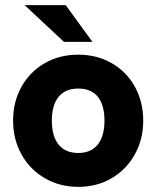

<svg xmlns="http://www.w3.org/2000/svg" viewBox="-20 -717 609 748"><path d="M31 -247Q31 -321 64 -379.5Q97 -438 154.5 -471Q212 -504 285 -504Q357 -504 415 -471Q473 -438 505.5 -379Q538 -320 538 -247Q538 -174 505 -115Q472 -56 414.5 -22.5Q357 11 285 11Q213 11 155 -22.5Q97 -56 64 -115Q31 -174 31 -247ZM387 -247Q387 -308 361 -340Q335 -372 285 -372Q235 -372 208.5 -340Q182 -308 182 -247Q182 -186 208.5 -153.5Q235 -121 285 -121Q334 -121 360.5 -153.5Q387 -186 387 -247ZM76 -697H236L340 -554H229Z"/></svg>

Font: Hanken Grotesk Black
Style: Regular
Weight: 900
Designer: Alfredo Marco Pradil
Foundry: Hanken Design Co.
Version: Version 3.014